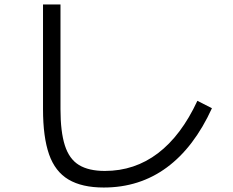

<svg xmlns="http://www.w3.org/2000/svg" viewBox="-20 -790 1040 857"><path d="M443 47Q346 47 286 11.5Q226 -24 199 -101Q172 -178 172 -303V-770H250V-303Q250 -202 269.5 -141Q289 -80 332.5 -53.5Q376 -27 448 -27Q581 -27 685 -106Q789 -185 861 -340L926 -307Q846 -132 724.5 -42.5Q603 47 443 47Z"/></svg>

Font: M PLUS 2
Style: Regular
Weight: 400
Designer: Coji Morishita
Foundry: UNDERFOREST DESIGN
Version: Version 1.001